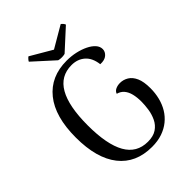

<svg xmlns="http://www.w3.org/2000/svg" viewBox="-253 -1005 1138 1138"><g transform="rotate(-45 315.5 -436.0)"><path d="M338 13Q203 13 130 -79.5Q57 -172 57 -346Q57 -521 132 -614Q207 -707 341 -707Q380 -707 415.5 -699Q451 -691 479.5 -677Q508 -663 524.5 -644.5Q541 -626 541 -604Q541 -582 522 -565.5Q503 -549 467 -551Q460 -609 426.5 -638.5Q393 -668 343 -668Q250 -668 204 -587.5Q158 -507 158 -347Q158 -187 203.5 -106.5Q249 -26 342 -26Q388 -26 416 -45Q444 -64 458.5 -94.5Q473 -125 478 -159Q483 -193 483 -221Q483 -258 476 -286Q469 -314 453.5 -332.5Q438 -351 412 -358Q417 -374 433.5 -382Q450 -390 471 -390Q499 -390 523.5 -375Q548 -360 562.5 -327.5Q577 -295 577 -240Q577 -199 567.5 -161Q558 -123 539 -91.5Q520 -60 491 -36.5Q462 -13 424 0Q386 13 338 13ZM361 -744Q355 -742 344.5 -741Q334 -740 323.5 -741Q313 -742 307 -744L178 -861Q180 -866 187 -874Q194 -882 199 -885L334 -806L469 -885Q475 -882 481.5 -874Q488 -866 489 -861Z"/></g></svg>

Font: Arima Medium
Style: Regular
Weight: 500
Designer: Joana Correia and Natanael Gama
Foundry: NDISCOVER
Version: Version 1.101;gftools[0.9.23]